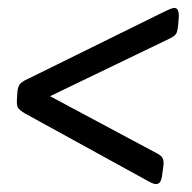

<svg xmlns="http://www.w3.org/2000/svg" viewBox="-20 -470 487 487"><path d="M422 -450Q436 -450 433 -421L432 -407Q431 -396 428.5 -388Q426 -380 412 -373L107 -226L380 -80Q391 -74 393.5 -66.5Q396 -59 394 -46L392 -32Q391 -19 387.5 -11Q384 -3 375 -3Q372 -3 366 -5.5Q360 -8 355 -11L42 -183Q29 -191 25.5 -197Q22 -203 23 -218L24 -235Q25 -249 30 -256Q35 -263 51 -270L400 -442Q406 -445 412.5 -447.5Q419 -450 422 -450Z"/></svg>

Font: Asap Condensed Condensed Regular
Style: Italic
Weight: 400
Width: 3
Italic angle: -6°
Designer: Pablo Cosgaya
Foundry: Omnibus-Type
Version: Version 3.001; ttfautohint (v1.8.4.7-5d5b)